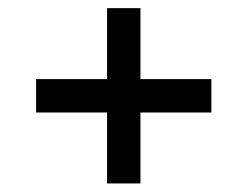

<svg xmlns="http://www.w3.org/2000/svg" viewBox="-20 -478 592 460"><path d="M236.5 -458.5H316.5V-38.5H236.5ZM486.5 -288.5V-208.5H66.5V-288.5Z"/></svg>

Font: Newsreader 9pt Medium
Style: Regular
Weight: 500
Designer: Hugues Gentile
Foundry: Production Type
Version: Version 1.003